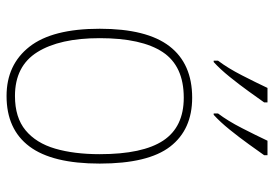

<svg xmlns="http://www.w3.org/2000/svg" viewBox="-142 -664 816 571"><g transform="rotate(90 265.5 -378.0)"><path d="M265 10Q172 10 118.5 -58Q65 -126 65 -267Q65 -407 117 -474.5Q169 -542 270 -542Q365 -542 415.5 -476.5Q466 -411 466 -267Q466 -126 415 -58Q364 10 265 10ZM265 -15Q329 -15 367 -46.5Q405 -78 421.5 -134.5Q438 -191 438 -267Q438 -395 397.5 -456Q357 -517 270 -517Q176 -517 134.5 -454.5Q93 -392 93 -267Q93 -148 134.5 -81.5Q176 -15 265 -15ZM317 -619Q339 -648 360.5 -690Q382 -732 398 -766H441V-756Q429 -739 408.5 -710.5Q388 -682 365 -653.5Q342 -625 321 -606H317ZM160 -619Q182 -648 203.5 -690Q225 -732 241 -766H284V-756Q272 -739 251.5 -710.5Q231 -682 208 -653.5Q185 -625 164 -606H160Z"/></g></svg>

Font: Noto Serif Tibetan Thin
Style: Regular
Weight: 250
Version: Version 2.103